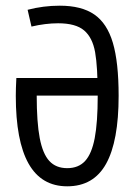

<svg xmlns="http://www.w3.org/2000/svg" viewBox="-20 -652 478 682"><path d="M36.1 -311.5Q36.1 -337.9 38.1 -375H375V-312.5H110.4Q110.4 -217.8 121.1 -161.6Q131.8 -105.5 155.3 -80.1Q178.7 -54.7 218.8 -54.7Q258.8 -54.7 282.2 -80.1Q305.7 -105.5 316.4 -161.1Q327.1 -216.8 327.1 -311.5Q327.1 -414.1 317.9 -466.3Q308.6 -518.6 278.8 -543.9Q249 -569.3 186.5 -569.3Q141.6 -569.3 91.8 -557.6L78.1 -617.2Q133.8 -631.8 192.4 -631.8Q269.5 -631.8 314.9 -600.6Q360.4 -569.3 380.9 -500Q401.4 -430.7 401.4 -311.5Q401.4 -150.4 356.9 -70.3Q312.5 9.8 218.8 9.8Q127 9.8 81.5 -70.8Q36.1 -151.4 36.1 -311.5Z"/></svg>

Font: Sudo Var
Style: Regular
Weight: 400
Monospace: yes
Designer: Jens Kutilek
Foundry: Jens Kutilek
Version: Version 0.065;FEAKit 1.0